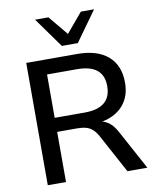

<svg xmlns="http://www.w3.org/2000/svg" viewBox="-99 -1014 888 1090"><g transform="rotate(-10 344.5 -469.0)"><path d="M87 0V-705H380Q496 -705 558 -651Q620 -597 620 -498Q620 -436 593 -391.5Q566 -347 516 -322.5Q466 -298 396 -296L404 -307H426Q462 -305 489.5 -286Q517 -267 539 -225L661 0H546L425 -224Q411 -249 394.5 -263.5Q378 -278 356.5 -283.5Q335 -289 306 -289H192V0ZM192 -370H365Q441 -370 479 -401.5Q517 -433 517 -496Q517 -558 479 -589Q441 -620 364 -620H192ZM303 -765 179 -938H256L349 -826L443 -938H519L395 -765Z"/></g></svg>

Font: Nunito Sans 11pt SemiBold
Style: Regular
Weight: 600
Version: Version 3.101;gftools[0.9.27]